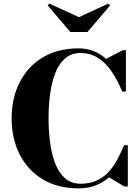

<svg xmlns="http://www.w3.org/2000/svg" viewBox="-20 -1026 769 1056"><path d="M413.5 10Q297 10 214.5 -40Q132 -90 88 -177Q44 -264 44 -375Q44 -486 88 -573Q132 -660 214.5 -710Q297 -760 413.5 -760Q457.5 -760 495 -745Q532.5 -730 563 -702L655.5 -750H672.5V-522.5H652Q625.5 -586.5 592.8 -634.2Q560 -682 518 -708.2Q476 -734.5 423.5 -734.5Q372 -734.5 337.8 -704.5Q303.5 -674.5 283.8 -623.2Q264 -572 255.5 -507.8Q247 -443.5 247 -375Q247 -307 255.5 -242.5Q264 -178 283.8 -126.8Q303.5 -75.5 337.8 -45.5Q372 -15.5 423.5 -15.5Q472.5 -15.5 509.2 -31.8Q546 -48 573.8 -76.8Q601.5 -105.5 622.8 -144.2Q644 -183 662.5 -227.5H683V0H665L579 -50.5Q547.5 -22 505.8 -6Q464 10 413.5 10ZM367 -850 242 -996.5 252 -1006 414 -931.5 575.5 -1006 586 -996.5 461 -850Z"/></svg>

Font: Bodoni Moda 11pt ExtraBold
Style: Regular
Weight: 800
Designer: Owen Earl
Foundry: indestructible type
Version: Version 2.004